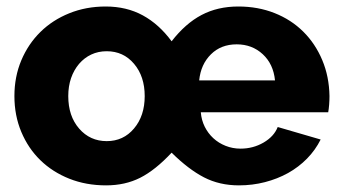

<svg xmlns="http://www.w3.org/2000/svg" viewBox="-20 -555 1042 585"><path d="M23.9 -262.2Q23.9 -321.3 44.9 -371.1Q65.9 -420.9 103 -457.5Q140.1 -494.1 191.2 -514.6Q242.2 -535.2 301.8 -535.2Q365.7 -535.2 415.3 -508.1Q464.8 -481 502.9 -429.2Q544.9 -483.4 594 -509.3Q643.1 -535.2 706.1 -535.2Q766.1 -535.2 816.7 -515.1Q867.2 -495.1 904.1 -458.5Q940.9 -421.9 961.9 -371.8Q982.9 -321.8 983.9 -262.2Q983.9 -250 982.9 -236.6Q981.9 -223.1 980 -212.9H591.8Q593.8 -189 603.8 -168.9Q613.8 -148.9 629.9 -134Q646 -119.1 667.5 -110.6Q689 -102.1 712.9 -102.1Q751 -102.1 783 -120.6Q814.9 -139.2 826.2 -168L957 -129.9Q940.9 -97.7 915.5 -71.8Q890.1 -45.9 857.7 -27.8Q825.2 -9.8 787.1 0Q749 9.8 708 9.8Q648.9 9.8 601.6 -14.6Q554.2 -39.1 502.9 -89.8Q453.1 -36.6 407.2 -13.4Q361.3 9.8 303.2 9.8Q242.2 9.8 191.2 -10.5Q140.1 -30.8 103 -66.9Q65.9 -103 44.9 -153.1Q23.9 -203.1 23.9 -262.2ZM188 -262.2Q188 -201.2 221.2 -163.1Q254.4 -125 305.2 -125Q356 -125 388.4 -163.6Q420.9 -202.1 420.9 -262.2Q420.9 -322.3 388.4 -360.6Q356 -398.9 305.2 -398.9Q279.3 -398.9 258.1 -388.9Q236.8 -378.9 220.9 -360.4Q205.1 -341.8 196.5 -316.9Q188 -292 188 -262.2ZM586.9 -310.1H817.9Q813 -359.9 780.5 -389.9Q748 -419.9 701.2 -419.9Q653.3 -419.9 622.6 -389.4Q591.8 -358.9 586.9 -310.1Z"/></svg>

Font: Raleway ExtraBold
Style: Regular
Weight: 800
Designer: Matt McInerney, Pablo Impallari, Rodrigo Fuenzalida
Foundry: Matt McInerney, Pablo Impallari, Rodrigo Fuenzalida
Version: Version 3.000g; ttfautohint (v1.5) -l 8 -r 28 -G 28 -x 14 -D